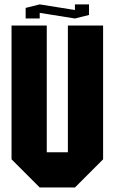

<svg xmlns="http://www.w3.org/2000/svg" viewBox="-20 -832 509 852"><path d="M31.2 -718.8H187.5V-156.2H281.2V-718.8H437.5V-125L312.5 0H156.2L31.2 -125ZM156.2 -774.9V-750H93.8V-796.9L156.2 -812.5L312.5 -787.6V-812.5H375V-765.6L312.5 -750Z"/></svg>

Font: Signwood
Style: Regular
Weight: 400
Designer: GGBotNet
Foundry: GGBotNet
Version: 0.95